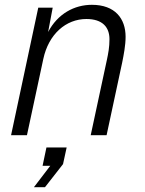

<svg xmlns="http://www.w3.org/2000/svg" viewBox="-20 -562 601 798"><path d="M26 0H92L160 -317C182 -420 254 -483 339 -483C406 -483 435 -449 435 -399C435 -366 430 -340 424 -312L357 0H423L488 -303C494 -333 502 -373 502 -409C502 -485 458 -542 362 -542C289 -542 220 -505 180 -429L199 -530H139ZM121 216H167L242 120L257 51H173L157 127H189Z"/></svg>

Font: Geist Light
Style: Italic
Weight: 300
Italic angle: -12°
Designer: Basement.studio, Andrés Briganti, Mateo Zaragoza
Foundry: Basement.studio, Vercel, Andrés Briganti, Guido Ferreyra, Mateo Zaragoza
Version: Version 1.500